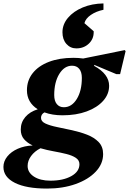

<svg xmlns="http://www.w3.org/2000/svg" viewBox="-112 -848 752 1119"><path d="M162 251Q41 251 -25.5 217.5Q-92 184 -92 125Q-92 92 -69.5 64Q-47 36 -8.5 19Q30 2 77 0V-1Q47 -15 28 -37Q9 -59 9 -93Q9 -135 35.5 -166Q62 -197 108 -211Q45 -251 45 -322Q45 -379 78.5 -421.5Q112 -464 173 -487.5Q234 -511 316 -511Q345 -511 373 -507L615 -556L620 -550L588 -416H566L437 -470V-464Q524 -416 524 -348Q524 -299 489 -260Q454 -221 393 -198.5Q332 -176 252 -176Q193 -176 147 -193Q127 -182 127 -161Q127 -140 153 -128Q179 -116 220.5 -107.5Q262 -99 308 -89Q354 -79 395.5 -63Q437 -47 463 -20Q489 7 489 50Q489 107 446 152.5Q403 198 329 224.5Q255 251 162 251ZM260 -223Q306 -223 335.5 -271Q365 -319 365 -394Q365 -428 350 -446.5Q335 -465 308 -465Q263 -465 233.5 -417Q204 -369 204 -294Q204 -260 219 -241.5Q234 -223 260 -223ZM49 119Q49 157 85.5 181Q122 205 182 205Q256 205 303.5 178.5Q351 152 351 109Q351 86 330 72Q309 58 275 49.5Q241 41 201.5 34Q162 27 124 16Q89 34 69 61.5Q49 89 49 119ZM491 -828V-791Q448 -782 417.5 -761Q387 -740 380 -713L434 -666V-660Q434 -620 405 -593Q376 -566 333 -566Q298 -566 275 -592Q252 -618 252 -660Q252 -706 284 -744Q316 -782 370 -804.5Q424 -827 491 -828Z"/></svg>

Font: Platypi
Style: Bold Italic
Weight: 700
Italic angle: -13°
Designer: David Sargent
Foundry: Bolt Cutter Type
Version: Version 1.200; ttfautohint (v1.8.4.7-5d5b)